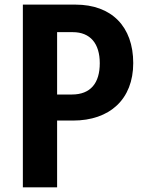

<svg xmlns="http://www.w3.org/2000/svg" viewBox="-20 -804 614 824"><path d="M78.1 0H225.1V-286.6H293.5C450.2 -286.6 551.8 -377.4 551.8 -533.2C551.8 -689.5 459.5 -784.2 303.7 -784.2H78.1ZM225.1 -398.4V-666H292.5C367.7 -666 408.2 -616.7 408.2 -532.7C408.2 -447.8 369.1 -398.4 288.6 -398.4Z"/></svg>

Font: Decalotype SemiBold
Style: Regular
Weight: 600
Designer: Alfredo Marco Pradil
Foundry: Alfredo Marco Pradil
Version: Version 1.0